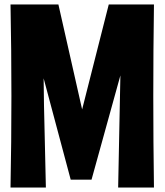

<svg xmlns="http://www.w3.org/2000/svg" viewBox="-20 -838 736 858"><path d="M518 -501 389 -35H296L175 -488Q176 -366 179.5 -242Q183 -118 185 0H27Q29 -103 30 -204.5Q31 -306 31 -409Q31 -512 30 -613.5Q29 -715 27 -818H241L347 -349L466 -818H668Q665 -614 665 -409Q665 -204 668 0H508Z"/></svg>

Font: Ranchers
Style: Regular
Weight: 400
Designer: Pablo Impallari, Brenda Gallo
Foundry: Pablo Impallari, Brenda Gallo
Version: Version 1.000; ttfautohint (v0.8) -G 200 -r 50